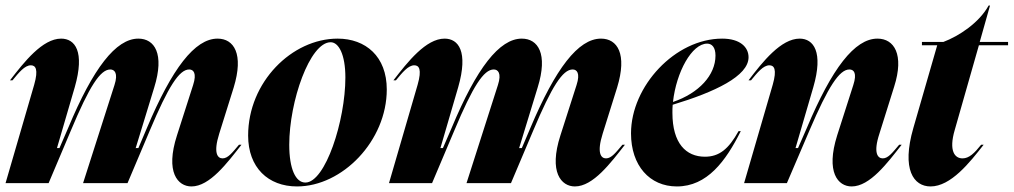

<svg xmlns="http://www.w3.org/2000/svg" viewBox="-27 -659 3648 691"><path d="M96 -354 -7 0H148L228 -189C295 -349 334 -409 370 -409C385 -409 399 -396 385 -353L272 0H432L512 -189C579 -348 618 -409 654 -409C669 -409 682 -396 668 -353L610 -172C567 -39 613 12 662 12C728 12 791 -73 842 -138H833C810 -111 794 -89 774 -89C756 -89 740 -108 762 -178L814 -344C851 -465 815 -520 756 -520C674 -520 592 -412 502 -199L471 -126H462L461 -125L528 -344C566 -466 529 -520 471 -520C390 -520 308 -413 219 -200L187 -126H178L242 -345C279 -474 243 -520 193 -520C126 -520 60 -436 9 -370H18C41 -398 62 -424 84 -424C101 -424 112 -410 96 -354Z M1365 -337C1365 -456 1289 -520 1188 -520C1024 -520 866 -364 866 -171C866 -56 938 12 1042 12C1205 12 1365 -152 1365 -337ZM1014 -138C1014 -294 1088 -507 1163 -507C1192 -507 1216 -463 1216 -380C1216 -225 1144 -2 1072 -2C1037 -2 1014 -51 1014 -138Z M1476 -354 1373 0H1528L1608 -189C1675 -349 1714 -409 1750 -409C1765 -409 1779 -396 1765 -353L1652 0H1812L1892 -189C1959 -348 1998 -409 2034 -409C2049 -409 2062 -396 2048 -353L1990 -172C1947 -39 1993 12 2042 12C2108 12 2171 -73 2222 -138H2213C2190 -111 2174 -89 2154 -89C2136 -89 2120 -108 2142 -178L2194 -344C2231 -465 2195 -520 2136 -520C2054 -520 1972 -412 1882 -199L1851 -126H1842L1841 -125L1908 -344C1946 -466 1909 -520 1851 -520C1770 -520 1688 -413 1599 -200L1567 -126H1558L1622 -345C1659 -474 1623 -520 1573 -520C1506 -520 1440 -436 1389 -370H1398C1421 -398 1442 -424 1464 -424C1481 -424 1492 -410 1476 -354Z M2244 -179C2244 -63 2311 12 2409 12C2518 12 2585 -79 2639 -187H2631C2595 -122 2561 -95 2510 -95C2442 -95 2393 -143 2393 -253C2393 -263 2393 -272 2394 -282C2546 -328 2667 -385 2667 -453C2667 -489 2637 -520 2572 -520C2403 -520 2244 -349 2244 -179ZM2395 -292C2407 -400 2463 -502 2518 -502C2535 -502 2548 -489 2548 -459C2548 -389 2489 -324 2395 -292Z M2754 -354 2651 0H2805L2886 -189C2954 -348 2994 -409 3030 -409C3046 -409 3058 -396 3044 -353L2986 -172C2944 -39 2989 12 3038 12C3104 12 3167 -73 3218 -138H3209C3186 -111 3170 -89 3150 -89C3132 -89 3115 -108 3138 -178L3191 -347C3228 -463 3191 -520 3131 -520C3049 -520 2967 -413 2877 -199L2845 -126H2836L2900 -345C2937 -472 2901 -520 2851 -520C2784 -520 2718 -437 2667 -370H2676C2699 -398 2720 -424 2742 -424C2759 -424 2770 -410 2754 -354Z M3260 -198C3217 -49 3261 12 3322 12C3395 12 3463 -74 3513 -138H3504C3480 -108 3461 -89 3437 -89C3409 -89 3387 -116 3409 -191L3496 -496H3601V-508H3499L3536 -639H3531C3497 -577 3424 -529 3368 -508H3291V-496H3346Z"/></svg>

Font: Nyght Serif Bold Italic
Style: Regular
Weight: 700
Italic angle: -16°
Designer: Maksym Kobuzan
Version: Version 0.410;Glyphs 3.1.2 (3151)